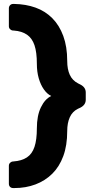

<svg xmlns="http://www.w3.org/2000/svg" viewBox="-20 -796 465 974"><path d="M52 -776Q111 -775 160 -757.5Q209 -740 245 -704Q281 -668 301 -613.5Q321 -559 321 -487Q321 -445 334 -416.5Q347 -388 376 -373L388 -367Q415 -353 415 -327V-290Q415 -264 388 -250L375 -244Q347 -230 334 -201Q321 -172 321 -131Q321 -58 301 -4Q281 50 245 85.5Q209 121 160 139.5Q111 158 53 158H47Q37 158 31 152Q25 146 25 136V45Q25 36 31 30Q37 24 45 23H48Q90 20 116.5 2.5Q143 -15 155 -51Q167 -87 167 -145Q167 -209 187.5 -251.5Q208 -294 240 -309Q219 -319 202.5 -342.5Q186 -366 176.5 -399Q167 -432 167 -472Q167 -531 155 -566.5Q143 -602 117 -620Q91 -638 50 -641H45Q37 -642 31 -648Q25 -654 25 -663V-754Q25 -763 31 -769.5Q37 -776 47 -776Z"/></svg>

Font: Rubik Light
Style: Bold
Weight: 700
Version: Version 2.104